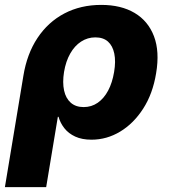

<svg xmlns="http://www.w3.org/2000/svg" viewBox="-45 -564 693 788"><path d="M-24.9 204.1 50.8 -252Q65.4 -342.8 108.9 -408.2Q152.3 -473.6 219.2 -508.8Q286.1 -543.9 370.6 -543.9Q451.7 -543.9 507.3 -511Q563 -478 586.9 -415.3Q610.8 -352.5 595.7 -263.2Q582 -179.2 542.7 -118.2Q503.4 -57.1 448.2 -23.9Q393.1 9.3 330.6 9.3Q291.5 9.3 263.9 -3.4Q236.3 -16.1 219.5 -37.4Q202.6 -58.6 195.3 -84.5H192.4L144.5 204.1ZM298.3 -124.5Q330.6 -124.5 356.2 -142.3Q381.8 -160.2 398.9 -192.4Q416 -224.6 423.3 -268.6Q430.7 -312 424.1 -344Q417.5 -376 398.2 -393.3Q378.9 -410.6 346.2 -410.6Q314.5 -410.6 287.8 -393.3Q261.2 -376 243.2 -344.2Q225.1 -312.5 217.8 -268.6Q210.9 -225.1 218 -192.6Q225.1 -160.2 245.6 -142.3Q266.1 -124.5 298.3 -124.5Z"/></svg>

Font: Inter 20pt ExtraBold
Style: Italic
Weight: 800
Italic angle: -9.3988°
Version: Version 4.001;git-66647c0bb